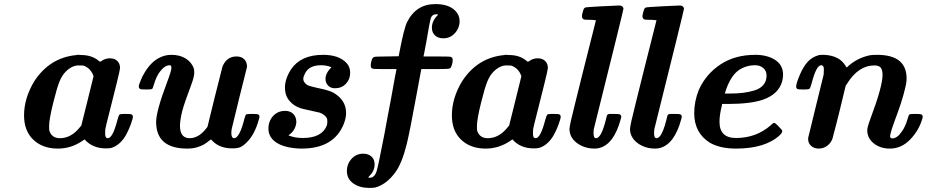

<svg xmlns="http://www.w3.org/2000/svg" viewBox="-20 -721 4547 942"><path d="M264 8Q189 8 143.5 -35.5Q98 -79 98 -155Q98 -239 148 -322Q224 -439 356 -451L359 -452Q362 -452 364 -452Q366 -452 371 -451.5Q376 -451 379 -451Q431 -451 465 -422L471 -418L473 -419Q475 -420 477 -421Q496 -435 519 -435Q542 -435 555.5 -422Q569 -409 569 -387Q569 -380 552.5 -312.5Q536 -245 517.5 -173Q499 -101 497 -89Q496 -84 496 -69V-63Q496 -43 509 -43Q533 -43 556 -132Q562 -154 565.5 -158Q569 -162 586 -162H596Q621 -162 625 -160Q632 -156 632 -148Q632 -140 622 -112Q609 -76 591 -47Q563 -6 525 5Q518 7 499 7Q434 7 395 -37L386 -31Q330 8 264 8ZM439 -347Q426 -386 390 -399Q384 -400 365 -400Q333 -400 302 -369Q284 -351 271.5 -320Q259 -289 242 -220Q221 -137 221 -103Q221 -85 222 -80Q234 -43 274 -43Q330 -43 373 -98L379 -105Q389 -145 409 -225.5Q429 -306 439 -347Z M899 8Q746 8 746 -123Q746 -176 801 -321Q821 -374 821 -388Q821 -401 813 -401Q789 -401 765 -370Q747 -347 735 -306Q730 -288 726.5 -285Q723 -282 703 -282H696Q672 -282 668 -284Q661 -288 661 -296Q661 -306 671 -328Q676 -343 689 -364Q734 -441 804 -451Q806 -451 812 -451.5Q818 -452 821 -452Q862 -452 891 -434Q920 -416 931 -385Q933 -377 933 -363Q933 -344 918 -304Q886 -220 874 -176Q863 -130 863 -104Q863 -43 911 -43Q936 -43 961 -60Q972 -68 985.5 -83Q999 -98 999 -103Q999 -106 1034.5 -248Q1070 -390 1072 -396Q1079 -409 1080 -411Q1101 -444 1141 -444Q1164 -444 1178 -430.5Q1192 -417 1192 -393Q1191 -392 1154 -241Q1117 -90 1117 -89Q1115 -77 1115 -68Q1115 -43 1129 -43Q1143 -43 1157 -72Q1169 -97 1179 -138Q1184 -156 1187.5 -159Q1191 -162 1211 -162H1218Q1242 -162 1246 -160Q1253 -156 1253 -148Q1253 -144 1250 -135Q1230 -62 1192 -24Q1174 -6 1160 0.5Q1146 7 1120 7Q1059 7 1024 -28L1015 -37Q992 -19 980 -12Q968 -5 947 1.5Q926 8 899 8Z M1395 -57Q1425 -44 1466 -44Q1558 -44 1583 -104Q1586 -113 1586 -124Q1586 -135 1584 -140Q1576 -157 1550 -168Q1548 -169 1503.5 -178.5Q1459 -188 1455 -190Q1421 -201 1399.5 -227Q1378 -253 1378 -291Q1378 -334 1408 -381Q1456 -452 1565 -452Q1643 -452 1680 -412Q1698 -393 1698 -364Q1698 -332 1677 -310Q1656 -288 1624 -288Q1602 -288 1589.5 -301.5Q1577 -315 1577 -334Q1577 -362 1606 -391Q1583 -401 1555 -401Q1496 -401 1476 -360Q1468 -344 1468 -334Q1468 -322 1478 -312Q1485 -304 1495 -300.5Q1505 -297 1540 -289Q1595 -278 1616 -266Q1678 -230 1678 -167Q1678 -142 1667 -114Q1619 8 1460 8Q1428 8 1393 1Q1347 -9 1322 -32.5Q1297 -56 1297 -90Q1297 -127 1320 -152Q1343 -177 1379 -177Q1404 -177 1419 -162Q1434 -147 1434 -121Q1430 -80 1395 -57Z M1762 33Q1787 33 1802.5 47Q1818 61 1818 85Q1818 117 1793 142Q1786 149 1786 150Q1790 150 1794 151Q1819 151 1829 115Q1836 91 1866 -63Q1867 -69 1871.5 -93Q1876 -117 1884 -160.5Q1892 -204 1898 -234Q1924 -379 1925 -380V-382H1869Q1813 -382 1808 -384Q1799 -388 1799 -398Q1799 -418 1808 -436Q1812 -440 1814 -441Q1819 -444 1877 -444L1936 -445L1940 -466Q1962 -581 1977 -612Q2021 -701 2116 -701Q2181 -701 2213 -669Q2235 -647 2235 -618Q2235 -584 2212 -558.5Q2189 -533 2155 -533Q2130 -533 2114.5 -547Q2099 -561 2099 -585Q2099 -620 2130 -649Q2126 -651 2120 -651Q2101 -651 2094 -633Q2088 -614 2071 -512Q2068 -498 2065 -480.5Q2062 -463 2060 -454L2058 -446V-444H2123Q2187 -444 2192 -442Q2201 -438 2201 -428Q2201 -408 2192 -390Q2188 -386 2186 -385Q2182 -382 2115 -382H2047L2023 -253Q1990 -72 1975 -12Q1952 80 1920 124Q1876 184 1821 199Q1811 201 1792 201Q1745 201 1713.5 179Q1682 157 1682 118Q1682 83 1705 58Q1728 33 1762 33Z M2363 8Q2288 8 2242.5 -35.5Q2197 -79 2197 -155Q2197 -239 2247 -322Q2323 -439 2455 -451L2458 -452Q2461 -452 2463 -452Q2465 -452 2470 -451.5Q2475 -451 2478 -451Q2530 -451 2564 -422L2570 -418L2572 -419Q2574 -420 2576 -421Q2595 -435 2618 -435Q2641 -435 2654.5 -422Q2668 -409 2668 -387Q2668 -380 2651.5 -312.5Q2635 -245 2616.5 -173Q2598 -101 2596 -89Q2595 -84 2595 -69V-63Q2595 -43 2608 -43Q2632 -43 2655 -132Q2661 -154 2664.5 -158Q2668 -162 2685 -162H2695Q2720 -162 2724 -160Q2731 -156 2731 -148Q2731 -140 2721 -112Q2708 -76 2690 -47Q2662 -6 2624 5Q2617 7 2598 7Q2533 7 2494 -37L2485 -31Q2429 8 2363 8ZM2538 -347Q2525 -386 2489 -399Q2483 -400 2464 -400Q2432 -400 2401 -369Q2383 -351 2370.5 -320Q2358 -289 2341 -220Q2320 -137 2320 -103Q2320 -85 2321 -80Q2333 -43 2373 -43Q2429 -43 2472 -98L2478 -105Q2488 -145 2508 -225.5Q2528 -306 2538 -347Z M2892 -68Q2892 -43 2904 -43Q2912 -43 2920 -52Q2937 -71 2953 -135Q2954 -139 2955 -144Q2956 -149 2957 -151Q2958 -153 2958.5 -155.5Q2959 -158 2961 -158.5Q2963 -159 2964.5 -160.5Q2966 -162 2971 -162Q2976 -162 2979.5 -162Q2983 -162 2992 -162Q3017 -162 3021 -160Q3028 -156 3028 -148Q3028 -144 3025 -135Q2992 -14 2921 5Q2910 8 2896 8Q2861 8 2831.5 -6.5Q2802 -21 2787 -44Q2774 -64 2774 -88Q2774 -105 2801 -211Q2822 -297 2839 -364L2904 -622H2900Q2899 -622 2895 -622.5Q2891 -623 2884.5 -623.5Q2878 -624 2873 -624Q2868 -624 2862 -624Q2856 -624 2852 -624.5Q2848 -625 2847 -625Q2835 -628 2835 -642Q2835 -647 2839 -661.5Q2843 -676 2845 -679Q2849 -683 2851 -684Q2854 -686 2929 -690Q3004 -694 3018 -694Q3036 -694 3039 -679Q3039 -672 2893 -86Q2892 -81 2892 -68Z M3189 -68Q3189 -43 3201 -43Q3209 -43 3217 -52Q3234 -71 3250 -135Q3251 -139 3252 -144Q3253 -149 3254 -151Q3255 -153 3255.5 -155.5Q3256 -158 3258 -158.5Q3260 -159 3261.5 -160.5Q3263 -162 3268 -162Q3273 -162 3276.5 -162Q3280 -162 3289 -162Q3314 -162 3318 -160Q3325 -156 3325 -148Q3325 -144 3322 -135Q3289 -14 3218 5Q3207 8 3193 8Q3158 8 3128.5 -6.5Q3099 -21 3084 -44Q3071 -64 3071 -88Q3071 -105 3098 -211Q3119 -297 3136 -364L3201 -622H3197Q3196 -622 3192 -622.5Q3188 -623 3181.5 -623.5Q3175 -624 3170 -624Q3165 -624 3159 -624Q3153 -624 3149 -624.5Q3145 -625 3144 -625Q3132 -628 3132 -642Q3132 -647 3136 -661.5Q3140 -676 3142 -679Q3146 -683 3148 -684Q3151 -686 3226 -690Q3301 -694 3315 -694Q3333 -694 3336 -679Q3336 -672 3190 -86Q3189 -81 3189 -68Z M3510 -123Q3510 -44 3591 -44Q3690 -44 3761 -106Q3773 -118 3778 -118Q3784 -118 3796 -105Q3817 -84 3818 -79Q3819 -71 3807 -59Q3736 8 3591 8Q3514 8 3464 -20Q3386 -68 3386 -166Q3386 -224 3409 -281Q3444 -358 3515 -405Q3586 -452 3686 -452Q3744 -452 3783 -427Q3822 -402 3822 -354Q3822 -339 3817 -320Q3799 -259 3724 -232Q3661 -211 3553 -211H3523L3521 -200Q3510 -157 3510 -123ZM3741 -351Q3741 -373 3725 -387Q3709 -401 3684 -401Q3650 -401 3620 -386Q3565 -360 3536 -262H3558Q3596 -262 3625 -265.5Q3654 -269 3682 -277.5Q3710 -286 3725.5 -304.5Q3741 -323 3741 -351Z M4022 -376V-382Q4022 -401 4009 -401Q3985 -401 3962 -312Q3956 -290 3952 -286Q3948 -282 3931 -282H3921Q3897 -282 3893 -284Q3886 -288 3886 -296Q3886 -311 3905 -356Q3922 -395 3943.5 -418.5Q3965 -442 3999 -451Q4004 -452 4022 -452Q4097 -449 4127 -400Q4131 -393 4132.5 -392Q4134 -391 4135 -390.5Q4136 -390 4138 -393Q4140 -396 4143 -398Q4189 -438 4249 -450Q4261 -452 4283 -452Q4428 -452 4428 -336Q4428 -314 4419 -281Q4406 -224 4369 -127Q4351 -77 4349 -65Q4347 -55 4347 -54Q4347 -42 4357 -42Q4382 -42 4404 -75Q4422 -99 4433 -138Q4438 -156 4441.5 -159Q4445 -162 4465 -162H4472Q4496 -162 4500 -160Q4507 -156 4507 -148Q4507 -144 4504 -135Q4487 -79 4444.5 -35.5Q4402 8 4346 8Q4299 8 4267 -17.5Q4235 -43 4235 -82Q4235 -97 4250 -137Q4310 -297 4310 -353Q4310 -378 4301 -389Q4292 -400 4270 -400Q4191 -400 4135 -309L4129 -300L4099 -176Q4092 -147 4083.5 -114Q4075 -81 4070 -63Q4065 -45 4065 -43Q4058 -21 4039.5 -6.5Q4021 8 3996 8Q3975 8 3960 -5Q3945 -18 3945 -38V-44Q3945 -46 3983 -200L4021 -355Q4021 -357 4021.5 -364.5Q4022 -372 4022 -376Z"/></svg>

Font: KaTeX_Main
Style: Bold Italic
Weight: 700
Version: Version 1.1; ttfautohint (v1.3)